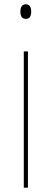

<svg xmlns="http://www.w3.org/2000/svg" viewBox="-20 -866 239 886"><path d="M108.9 -628.9V0H89.8V-628.9ZM124 -812Q124 -778.8 99.1 -778.8Q74.2 -778.8 74.2 -812Q74.2 -846.2 99.1 -846.2Q124 -846.2 124 -812Z"/></svg>

Font: Sinkin Sans 100 Thin
Style: Regular
Weight: 100
Designer: Keith Bates
Foundry: K-Type
Version: Sinkin Sans (version 1.0)  by Keith Bates   •   © 2014   www